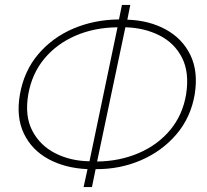

<svg xmlns="http://www.w3.org/2000/svg" viewBox="-20 -761 840 781"><path d="M320 0 336 -73Q245 -77 177 -114Q109 -151 77 -218Q45 -285 61 -377Q78 -473 136 -541Q194 -609 279 -645Q364 -681 464 -682L476 -741H510L498 -681Q587 -678 654.5 -641Q722 -604 754.5 -537Q787 -470 772 -377Q756 -283 697.5 -214.5Q639 -146 553 -109Q467 -72 369 -73L354 0ZM95 -377Q80 -289 111.5 -229Q143 -169 205 -137.5Q267 -106 344 -105L458 -650Q364 -649 287.5 -616Q211 -583 160.5 -522.5Q110 -462 95 -377ZM737 -377Q751 -466 720.5 -526Q690 -586 628.5 -617Q567 -648 490 -650L375 -104Q466 -105 543.5 -138Q621 -171 672 -232Q723 -293 737 -377Z"/></svg>

Font: Raleway ExtraLight
Style: Italic
Weight: 200
Italic angle: -12°
Designer: Matt McInerney, Pablo Impallari, Rodrigo Fuenzalida
Foundry: Matt McInerney, Pablo Impallari, Rodrigo Fuenzalida
Version: Version 4.026